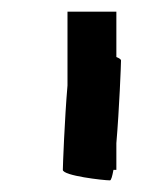

<svg xmlns="http://www.w3.org/2000/svg" viewBox="-20 -730 257 330"><path d="M88 -438C88 -428 158 -420 169 -420C171 -420 173 -427 175 -438H180V-484C185 -542 188 -620 188 -626C188 -628 185 -630 180 -632V-710H96V-583C91 -525 88 -444 88 -438Z"/></svg>

Font: bitstorm
Style: ultext
Weight: 400
Version: Version 0.2